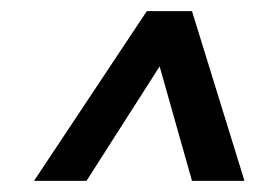

<svg xmlns="http://www.w3.org/2000/svg" viewBox="-20 -732 458 344"><path d="M418 -408H324L266 -613L135 -408H41L243 -712H324Z"/></svg>

Font: Creato Display Medium
Style: Italic
Weight: 500
Italic angle: -10°
Version: Version 1.000